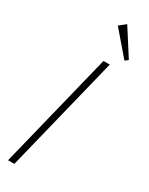

<svg xmlns="http://www.w3.org/2000/svg" viewBox="-272 -1119 900 1163"><g transform="rotate(30 177.5 -537.5)"><path d="M355 -892 334 -875 193 -1039 238 -1075ZM69 0H25L225 -810H269Z"/></g></svg>

Font: TypoPRO Sinkin Sans
Style: 200 X Light Italic
Weight: 200
Italic angle: -112°
Designer: Keith Bates
Foundry: K-Type
Version: Sinkin Sans (version 1.0)  by Keith Bates   •   © 2014   www